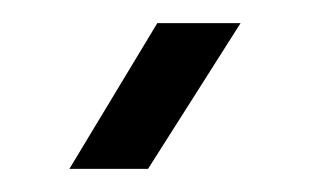

<svg xmlns="http://www.w3.org/2000/svg" viewBox="-20 -788 281 166"><path d="M40 -642 116 -768H188L108 -642Z"/></svg>

Font: Big Shoulders Display
Style: Bold
Weight: 700
Designer: Patric King
Foundry: XO Type Co
Version: Version 1.000; ttfautohint (v1.8.2)